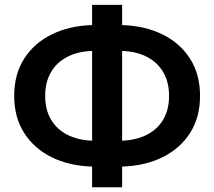

<svg xmlns="http://www.w3.org/2000/svg" viewBox="-20 -760 906 812"><path d="M369.5 32V-55.5Q272.5 -58.5 198.2 -95.2Q124 -132 82 -198Q40 -264 40 -354.5Q40 -445.5 82 -511.5Q124 -577.5 198.2 -614.2Q272.5 -651 369.5 -654V-739.5H496.5V-654Q593 -651 667.5 -614.2Q742 -577.5 784 -511.5Q826 -445.5 826 -354.5Q826 -264 784 -198Q742 -132 667.5 -95.2Q593 -58.5 496.5 -55.5V32ZM369.5 -165V-544.5Q308 -542.5 263.5 -519Q219 -495.5 195 -453.8Q171 -412 171 -354.5Q171 -297 195 -255.5Q219 -214 263.5 -190.8Q308 -167.5 369.5 -165ZM496.5 -165Q558 -167.5 602.5 -190.8Q647 -214 671 -255.5Q695 -297 695 -354.5Q695 -412 671 -453.8Q647 -495.5 602.5 -519Q558 -542.5 496.5 -544.5Z"/></svg>

Font: Geologica EX Med
Style: Regular
Weight: 500
Designer: Sindre Bremnes, Frode Helland
Foundry: Monokrom Skriftforlag AS
Version: Version 1.010;gftools[0.9.28]